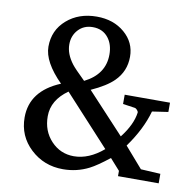

<svg xmlns="http://www.w3.org/2000/svg" viewBox="-78 -764 869 856"><g transform="rotate(10 356.5 -336.0)"><path d="M692.9 0H508.8V-23.9L463.9 -74.2Q410.2 -31.7 378.4 -15.6Q323.7 12.2 261.2 12.2Q174.8 12.2 114 -44.7Q53.2 -101.6 53.2 -186Q53.2 -306.2 187 -361.8Q103 -445.8 103 -515.1Q103 -589.4 157.2 -636.7Q211.4 -684.1 293 -684.1Q368.7 -684.1 418.9 -641.1Q469.2 -598.1 469.2 -533.2Q469.2 -467.3 422.9 -421.4Q390.1 -388.7 321.8 -357.9L490.2 -176.8Q538.6 -238.8 545.9 -293.9Q546.4 -298.8 540.8 -305.4Q535.2 -312 528.8 -313L475.1 -320.8V-362.8H680.2V-320.8L607.9 -310.1Q584.5 -226.1 522.9 -141.1L604 -47.9L692.9 -43ZM377 -526.9Q377 -572.8 354 -602.1Q328.6 -634.8 283.2 -634.8Q243.2 -634.8 218 -607.7Q192.9 -580.6 192.9 -541Q192.9 -497.6 226.1 -454.6Q238.3 -438.5 286.1 -392.1Q377 -437.5 377 -526.9ZM432.1 -108.9 226.1 -333Q153.8 -282.2 153.8 -209Q153.8 -142.1 195.8 -97.7Q237.8 -53.2 298.8 -53.2Q366.7 -53.2 432.1 -108.9Z"/></g></svg>

Font: Ezra SIL SR
Style: Regular
Weight: 400
Designer: Development by SIL's NRSI team. OpenType tables by Ralph Hancock ( hancock@dircon.co.uk ).
Foundry: Development by SIL's NRSI team.
Version: Version 2.51; 2007